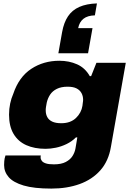

<svg xmlns="http://www.w3.org/2000/svg" viewBox="-20 -896 772 1125"><path d="M281 209Q179 209 118.5 191Q58 173 31 142Q4 111 4 71Q4 64 5 48.5Q6 33 12 15H219Q218 18 218 21.5Q218 25 218 27Q218 37 225 46.5Q232 56 249 61.5Q266 67 296 67Q339 67 365.5 53Q392 39 405 18Q418 -3 422 -25Q425 -41 427.5 -57.5Q430 -74 433 -91H425Q401 -67 370 -52Q339 -37 307 -30.5Q275 -24 247 -24Q182 -24 134 -45.5Q86 -67 59.5 -111.5Q33 -156 33 -224Q33 -258 39.5 -289Q46 -320 58 -347Q91 -445 163 -492.5Q235 -540 328 -540Q385 -540 432 -519Q479 -498 506 -450H514L545 -528H717L630 -36Q616 48 568 102Q520 156 446.5 182.5Q373 209 281 209ZM339 -174Q367 -174 388.5 -182Q410 -190 425.5 -205Q441 -220 450.5 -238Q460 -256 463 -276Q464 -286 465 -292.5Q466 -299 466.5 -303.5Q467 -308 467 -311Q467 -333 457.5 -350.5Q448 -368 428.5 -378Q409 -388 376 -388Q339 -388 313.5 -375.5Q288 -363 274 -342Q260 -321 254 -295Q251 -278 249.5 -269.5Q248 -261 248 -256.5Q248 -252 248 -248Q248 -227 257 -210Q266 -193 286 -183.5Q306 -174 339 -174ZM548 -876 536 -806Q493 -805 469 -786Q445 -767 438 -731H522L496 -584H322L344 -708Q354 -764 378.5 -800.5Q403 -837 445 -855.5Q487 -874 548 -876Z"/></svg>

Font: Archivo SemiExpanded Black
Style: Italic
Weight: 900
Width: 6
Italic angle: -10°
Designer: Hector Gatti
Foundry: Omnibus-Type
Version: Version 2.001